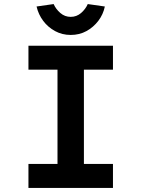

<svg xmlns="http://www.w3.org/2000/svg" viewBox="-20 -925 695 945"><path d="M120 0V-118H263V-582H120V-700H536V-582H393V-118H536V0ZM328 -753Q286 -753 251 -772Q216 -791 192.5 -822.5Q169 -854 160 -893L244 -905Q255 -880 277 -861Q299 -842 328 -842Q357 -842 379 -861Q401 -880 412 -905L496 -893Q488 -854 464 -822.5Q440 -791 405.5 -772Q371 -753 328 -753Z"/></svg>

Font: Lexend Exa Medium
Style: Regular
Weight: 500
Designer: Bonnie Shaver-Troup, Thomas Jockin
Foundry: Lexend
Version: Version 1.007